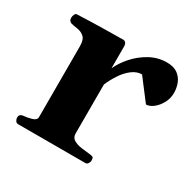

<svg xmlns="http://www.w3.org/2000/svg" viewBox="-116 -619 752 743"><g transform="rotate(30 260.0 -247.5)"><path d="M49.8 0Q41.5 0 37.4 -7.3Q33.2 -14.6 33.2 -20Q33.2 -36.1 49.3 -38.1Q69.3 -39.7 87.6 -45.3Q106 -50.9 106 -64.5V-379.9Q106 -410.2 93.3 -421.4Q80.6 -432.6 63.5 -435.1Q46.4 -437.5 33.2 -440.9Q28.3 -443.4 24.9 -447.3Q21.5 -451.2 21.5 -460.4Q21.5 -466.4 24.7 -473.9Q27.8 -481.4 33.2 -481.9Q103 -484.9 156.5 -485.6Q210 -486.3 239.7 -486.8Q243.7 -486.8 248.5 -482.9Q253.4 -479 254.4 -467.3V-368.2Q268.1 -398.4 294.2 -427.7Q320.3 -457 355.2 -476.1Q390.1 -495.1 429.7 -495.1Q460 -495.1 477.8 -482.2Q495.6 -469.2 503.7 -448.9Q511.7 -428.5 511.7 -406.2Q511.7 -381.3 500.2 -360.4Q488.8 -339.4 472.2 -326.4Q455.6 -313.5 439.9 -313.5L368.7 -406.7Q345.7 -406.7 324.7 -390.6Q303.7 -374.5 287.4 -349.6Q271 -324.7 260.3 -298.8V-80.6Q260.3 -62.1 274.4 -53.8Q288.6 -45.4 309.1 -42.7Q329.6 -40 348.6 -38.1Q358.9 -37.1 362.5 -34.2Q366.2 -31.2 366.2 -20Q366.2 -14.6 362.1 -7.3Q357.9 0 349.6 0Z"/></g></svg>

Font: Gelasio
Style: Regular
Weight: 400
Designer: Eben Sorkin
Foundry: Eben Sorkin
Version: Version 1.008